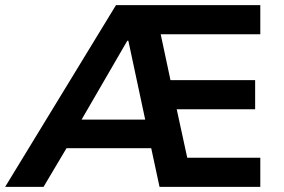

<svg xmlns="http://www.w3.org/2000/svg" viewBox="-46 -725 1102 745"><path d="M-26 0 404 -705H964V-592H522L568 -637L624 -374L560 -414H944V-301H582L631 -341L691 -65L628 -113H964V0H573L530 -200L575 -150H185L240 -197L123 0ZM448 -567 255 -234 242 -261H550L524 -230L452 -567Z"/></svg>

Font: Nunito Sans 8pt
Style: Bold
Weight: 700
Version: Version 3.101;gftools[0.9.27]